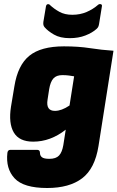

<svg xmlns="http://www.w3.org/2000/svg" viewBox="-20 -744 588 961"><path d="M300 -512Q373 -512 430.5 -503Q488 -494 548 -490L473 -13Q455 100 391 148.5Q327 197 216 197Q98 197 53 148.5Q8 100 17 21Q19 6 32 6H166Q180 6 180 21Q180 35 190 43Q200 51 227 51Q260 51 275.5 34.5Q291 18 297 -18L309 -95Q233 -35 146 -35Q76 -35 49 -81Q22 -127 35 -210L52 -312Q69 -418 127 -465Q185 -512 300 -512ZM255 -189Q288 -189 328 -216L351 -362Q340 -364 325 -366Q310 -368 292 -368Q262 -368 247 -351Q232 -334 226 -297L218 -245Q209 -189 255 -189ZM329 -553Q281 -553 250 -571Q219 -589 203 -608Q199 -613 197.5 -618.5Q196 -624 197 -634L210 -712Q212 -722 219 -723Q226 -724 230 -719Q250 -700 277 -685Q304 -670 342 -670Q381 -670 413.5 -684Q446 -698 471 -720Q477 -725 484.5 -723Q492 -721 490 -712L476 -625Q475 -618 472.5 -611.5Q470 -605 463 -599Q442 -580 407.5 -566.5Q373 -553 329 -553Z"/></svg>

Font: Sofia Sans ExtraBlack
Style: Italic
Weight: 1000
Italic angle: -9°
Designer: Botio Nikoltchev, Ani Petrova
Foundry: lettersoup
Version: Version 4.100; ttfautohint (v1.8.4.7-5d5b)